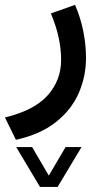

<svg xmlns="http://www.w3.org/2000/svg" viewBox="-39 -299 406 776"><path d="M122.6 456.5 26.4 295.4H90.8L158.2 410.6L226.1 295.4H290.5L193.8 456.5ZM264.2 -279.3Q286.6 -228 297.6 -173.1Q308.6 -118.2 308.6 -64.9Q308.6 10.7 278.8 78.1Q249 145.5 186.5 194.8Q124 244.1 25.4 266.1L-19 175.8Q99.6 147 153.8 86.2Q208 25.4 208 -57.1Q208 -147.5 166.5 -244.6Z"/></svg>

Font: Vazir Medium UI
Style: Medium-UI
Weight: 500
Designer: Saber Rastikerdar
Foundry: Saber Rastikerdar
Version: Version 30.0.0